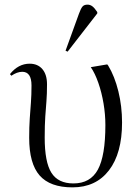

<svg xmlns="http://www.w3.org/2000/svg" viewBox="-20 -795 592 829"><path d="M293 14Q196 14 151 -37.5Q106 -89 106 -200Q106 -248 108.5 -283.5Q111 -319 113.5 -352Q116 -385 116 -426Q116 -485 76 -485Q54 -485 29 -468L23 -475Q59 -520 108 -520Q143 -520 163 -496.5Q183 -473 183 -431Q183 -389 180.5 -358Q178 -327 175.5 -291.5Q173 -256 173 -201Q173 -95 202 -49Q231 -3 297 -3Q370 -3 402.5 -62.5Q435 -122 435 -255Q435 -301 427 -348.5Q419 -396 404.5 -437.5Q390 -479 372 -505L443 -517L447 -512Q475 -466 491 -401Q507 -336 507 -266Q507 -133 450.5 -59.5Q394 14 293 14ZM272 -572 263 -576 321 -736Q329 -758 336 -766.5Q343 -775 358 -775Q369 -775 378.5 -768Q388 -761 400 -743V-737Z"/></svg>

Font: Literata 72pt Light
Style: Regular
Weight: 300
Designer: Latin by Veronika Burian and Jose Scaglione. Greek by Irene Vlachou. Cyrillic by Vera Evstafieva.
Foundry: TypeTogether
Version: Version 3.002